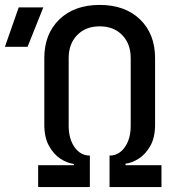

<svg xmlns="http://www.w3.org/2000/svg" viewBox="-105 -760 725 780"><path d="M50 0V-89H195V-94Q169 -97 141.5 -114.5Q114 -132 94.5 -166.5Q75 -201 75 -254V-524Q75 -622 136 -681Q197 -740 300 -740Q403 -740 464 -681Q525 -622 525 -524V-254Q525 -201 505.5 -167Q486 -133 458.5 -115.5Q431 -98 405 -95V-89H551V0H340V-128Q378 -128 402 -162Q426 -196 426 -249V-524Q426 -582 391.5 -617.5Q357 -653 300 -653Q243 -653 208.5 -617.5Q174 -582 174 -524V-249Q174 -196 198 -162Q222 -128 260 -128V0ZM-85 -570 -29 -730H71L7 -570Z"/></svg>

Font: JetBrainsMono NFM Medium
Style: Regular
Weight: 500
Monospace: yes
Designer: Philipp Nurullin, Konstantin Bulenkov
Foundry: JetBrains
Version: Version 2.304; ttfautohint (v1.8.4.7-5d5b);Nerd Fonts 3.3.0